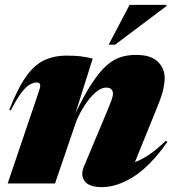

<svg xmlns="http://www.w3.org/2000/svg" viewBox="-20 -752 720 787"><path d="M24 -299 18 -302Q52 -388.5 85.8 -436.8Q119.5 -485 160 -504.5Q200.5 -524 253.5 -524Q287.5 -524 308.5 -521.5Q329.5 -519 360 -512L289.5 -288.5Q326 -364 357 -411Q388 -458 416.5 -483.2Q445 -508.5 474.5 -517.8Q504 -527 537.5 -527Q598.5 -527 626.8 -499.2Q655 -471.5 655 -432.5Q655 -412.5 649.2 -385.8Q643.5 -359 621.5 -305.5L533 -87.5Q558.5 -96.5 589.5 -116.8Q620.5 -137 660 -175.5L666 -170Q595 -70 527 -27.5Q459 15 398 15Q345.5 15 327.2 -9.2Q309 -33.5 324 -69.5L411.5 -278Q431.5 -325.5 437.2 -342.2Q443 -359 443 -367Q443 -393 415 -393Q394.5 -393 372 -373.5Q349.5 -354 329 -323Q308.5 -292 293.5 -257.5L205.5 0H11.5L141 -382.5Q152 -414 131 -414Q119 -414 104 -406.5Q89 -399 69.8 -374.8Q50.5 -350.5 24 -299ZM425.5 -569 511 -732H662V-727L452 -569Z"/></svg>

Font: Newsreader Display ExtraBold
Style: Italic
Weight: 800
Italic angle: -17°
Designer: Hugues Gentile
Foundry: Production Type
Version: Version 1.001